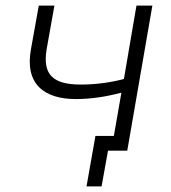

<svg xmlns="http://www.w3.org/2000/svg" viewBox="-20 -540 614 688"><path d="M290 128H344L367 0H436L526 -520H469L424 -257C376 -244 321 -237 270 -237C171 -237 132 -271 147 -363L175 -520H119L91 -364C68 -239 138 -185 252 -185C307 -185 363 -194 415 -208L388 -53H322Z"/></svg>

Font: Fixel Display Light
Style: Italic
Weight: 300
Italic angle: -10°
Designer: AlfaBravo + MacPaw
Foundry: Kyrylo Tkachov, Marchela Mozhyna, Serhii Makarenko, Maria Weinstein, Zakhar Kryvoshyya
Version: Version 1.210;Glyphs 3.2 (3217)